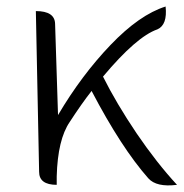

<svg xmlns="http://www.w3.org/2000/svg" viewBox="-20 -567 563 589"><path d="M154 0Q100 0 100 -40L90 -533Q148 -533 149 -494L158 -214Q230 -336 319 -429Q408 -522 488 -547Q494 -491 463 -477Q399 -455 296 -332Q337 -250 399 -158Q461 -67 523 0Q460 8 435 -20Q352 -114 261 -288Q231 -250 194 -193Q157 -139 154 -26V0Z"/></svg>

Font: Swei Half Moon CJK SC
Style: Light
Weight: 300
Version: Version 2.071